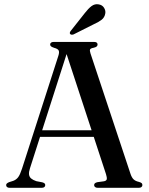

<svg xmlns="http://www.w3.org/2000/svg" viewBox="-20 -901 716 921"><path d="M160.5 -276H447L449.5 -244.5H156.5ZM197 -13Q197 -7.5 192.8 -3.8Q188.5 0 179 0H27.5Q18.5 0 14 -3.5Q9.5 -7 9.5 -13Q9.5 -17.5 12.5 -20.5Q15.5 -23.5 23 -27L43.5 -33.5Q58 -39 67 -50.8Q76 -62.5 85.5 -91.5L260 -633.5Q265.5 -650.5 261.5 -658.8Q257.5 -667 240 -671.5Q229.5 -675 225 -678.5Q220.5 -682 220.5 -687.5Q220.5 -693.5 225.2 -696.8Q230 -700 239 -700H430Q439.5 -700 443.8 -696.8Q448 -693.5 448 -687.5Q448 -682 444 -678.2Q440 -674.5 429.5 -672Q415 -669.5 412.2 -664Q409.5 -658.5 414 -645L606 -67Q612 -49 621 -40.5Q630 -32 646.5 -28.5Q656.5 -25.5 659.8 -22.2Q663 -19 663 -13Q663 -7.5 658.5 -3.8Q654 0 645 0H450Q440.5 0 436 -3.8Q431.5 -7.5 431.5 -13Q431.5 -18.5 435.2 -21.8Q439 -25 446.5 -27L479 -31.5Q491 -34 492.2 -41.8Q493.5 -49.5 488.5 -65.5L294.5 -656.5L307.5 -667L124 -94.5Q118 -76.5 119.2 -64.5Q120.5 -52.5 129.2 -45Q138 -37.5 154 -32L182.5 -26.5Q190 -24.5 193.5 -21.5Q197 -18.5 197 -13ZM387 -838.5Q403.5 -860 419.2 -871.8Q435 -883.5 453.5 -880Q471 -877 479.2 -863.5Q487.5 -850 485 -836.5Q482 -817.5 467.5 -806.2Q453 -795 431.5 -785.5L333 -736Q329 -734.5 324.2 -734.5Q319.5 -734.5 316.5 -738Q314 -741 315.2 -745.2Q316.5 -749.5 319.5 -753Z"/></svg>

Font: Fraunces 60pt
Style: Regular
Weight: 400
Version: Version 1.000;[b76b70a41]